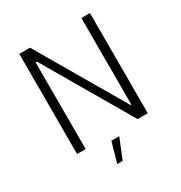

<svg xmlns="http://www.w3.org/2000/svg" viewBox="-199 -844 1098 1162"><g transform="rotate(-30 350.0 -263.0)"><path d="M103 0H163V-606H172L526 0H597V-700H537V-96H531L178 -700H103ZM283 174H321L378 34H323Z"/></g></svg>

Font: Fixel Text Light
Style: Regular
Weight: 300
Width: 4
Designer: AlfaBravo + MacPaw
Foundry: Kyrylo Tkachov, Marchela Mozhyna, Serhii Makarenko, Maria Weinstein, Zakhar Kryvoshyya
Version: Version 1.211